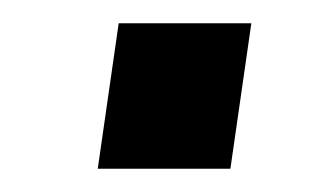

<svg xmlns="http://www.w3.org/2000/svg" viewBox="-20 -426 268 165"><path d="M64 -281 82 -406H196L178 -281Z"/></svg>

Font: Archivo Narrow SemiBold
Style: Italic
Weight: 600
Italic angle: -8°
Designer: Hector Gatti
Foundry: Omnibus-Type
Version: Version 3.002